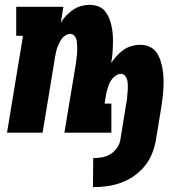

<svg xmlns="http://www.w3.org/2000/svg" viewBox="-20 -548 790 793"><path d="M364 225 365 105Q382 105 400 102Q418 99 434.5 89.5Q451 80 462.5 64Q474 48 477 30L502 -124Q504 -132 504.5 -140.5Q505 -149 506 -157.5Q507 -166 507.5 -175Q508 -184 508 -192Q508 -200 507 -208.5Q506 -217 503 -224.5Q500 -232 494 -237.5Q488 -243 480 -243Q470 -243 461 -237.5Q452 -232 445 -224Q438 -216 433.5 -207Q429 -198 426.5 -189Q424 -180 421 -170.5Q418 -161 417 -151L412 -120H440V0H246L294 -289Q295 -297 296 -305.5Q297 -314 298 -323Q299 -332 299 -340.5Q299 -349 298.5 -357.5Q298 -366 297.5 -374Q297 -382 294 -389.5Q291 -397 285 -402.5Q279 -408 270 -408Q261 -408 251.5 -402.5Q242 -397 236 -389Q230 -381 225.5 -372Q221 -363 217.5 -354Q214 -345 212 -335.5Q210 -326 208 -316L156 0H9L75 -400H47V-520H242L231 -454Q240 -469 253 -483Q266 -497 281.5 -507.5Q297 -518 315 -523Q333 -528 350 -528Q369 -528 386 -521.5Q403 -515 414 -501.5Q425 -488 431.5 -471Q438 -454 441.5 -436.5Q445 -419 446 -400.5Q447 -382 446.5 -363.5Q446 -345 444.5 -326Q443 -307 439 -288Q450 -304 463 -318Q476 -332 491 -342.5Q506 -353 524 -358Q542 -363 559 -363Q579 -363 596.5 -355.5Q614 -348 625 -333Q636 -318 642 -300Q648 -282 651.5 -262.5Q655 -243 655.5 -223.5Q656 -204 655 -184Q654 -164 651.5 -144Q649 -124 646 -104L624 30Q619 59 608 86.5Q597 114 577.5 138Q558 162 532.5 179.5Q507 197 479 207Q451 217 422 221Q393 225 364 225Z"/></svg>

Font: Iosevka Etoile Heavy
Style: Italic
Weight: 900
Italic angle: -9°
Designer: Belleve Invis
Foundry: Belleve Invis
Version: Version 22.1.2; ttfautohint (v1.8.4)